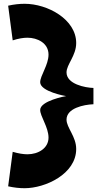

<svg xmlns="http://www.w3.org/2000/svg" viewBox="-20 -828 518 1013"><path d="M23 155C54 162 83 165 110 165C219 165 382 90 382 -42C382 -108 331 -154 331 -197C331 -257 421 -276 473 -278V-364C430 -365 331 -384 331 -446C331 -488 382 -534 382 -601C382 -726 231 -808 110 -808C83 -808 54 -805 23 -798L47 -615C78 -625 103 -629 125 -629C177 -629 236 -601 236 -540C236 -485 192 -429 192 -394C192 -345 326 -321 329 -321C326 -321 192 -296 192 -248C192 -214 236 -157 236 -102C236 -46 182 -14 125 -14C103 -14 78 -18 47 -27Z"/></svg>

Font: Galindo
Style: Regular
Weight: 400
Designer: Astigmatic (AOETI)
Foundry: Astigmatic (AOETI)
Version: Version 1.000